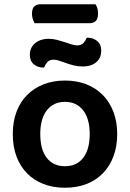

<svg xmlns="http://www.w3.org/2000/svg" viewBox="-20 -866 610 901"><path d="M142 -757Q138 -765 134 -776.5Q130 -788 130 -800Q130 -826 141 -836Q152 -846 170 -846H428Q440 -829 440 -803Q440 -778 429.5 -767.5Q419 -757 400 -757ZM530 -237Q530 -179 512.5 -132.5Q495 -86 463 -53Q431 -20 386 -2.5Q341 15 285 15Q229 15 184 -2.5Q139 -20 107 -52.5Q75 -85 57.5 -131.5Q40 -178 40 -237Q40 -295 57.5 -341.5Q75 -388 107.5 -420.5Q140 -453 185 -470.5Q230 -488 285 -488Q340 -488 385 -470.5Q430 -453 462.5 -420Q495 -387 512.5 -340.5Q530 -294 530 -237ZM285 -388Q231 -388 200 -348.5Q169 -309 169 -237Q169 -164 199.5 -125Q230 -86 285 -86Q340 -86 370.5 -125.5Q401 -165 401 -237Q401 -309 370 -348.5Q339 -388 285 -388ZM207 -684Q228 -684 247 -679Q266 -674 283 -668.5Q300 -663 315 -658Q330 -653 342 -653Q362 -653 372 -664.5Q382 -676 387 -689H392Q417 -689 436 -673.5Q455 -658 455 -629Q455 -593 431 -573.5Q407 -554 369 -554Q346 -554 326.5 -559Q307 -564 290 -570Q273 -576 258.5 -581Q244 -586 232 -586Q212 -586 202 -574.5Q192 -563 187 -549H183Q157 -549 138.5 -564.5Q120 -580 120 -609Q120 -628 127.5 -642Q135 -656 147.5 -665.5Q160 -675 175.5 -679.5Q191 -684 207 -684Z"/></svg>

Font: Baloo 2 SemiBold
Style: Regular
Weight: 600
Designer: Sarang Kulkarni and Ek Type
Foundry: Ek Type
Version: Version 1.640;hotconv 1.0.111;makeotfexe 2.5.65597; ttfautoh